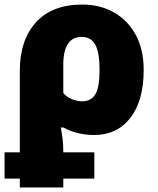

<svg xmlns="http://www.w3.org/2000/svg" viewBox="-23 -583 693 843"><path d="M64 240.2V201.2H-2.9V85.9H64V-272.9Q64 -406.7 134.8 -484.9Q205.6 -563 338.9 -563Q416 -563 476.8 -528.8Q537.6 -494.6 572.8 -430.4Q607.9 -366.2 607.9 -275.9Q607.9 -140.6 549.3 -65.4Q490.7 9.8 390.1 9.8Q353 9.8 317.4 1Q281.7 -7.8 256.8 -22.9H244.1Q249.5 6.3 252.2 31Q254.9 55.7 254.9 85.9H391.1V201.2H254.9V240.2ZM336.9 -138.2Q377 -138.2 395.5 -168.7Q414.1 -199.2 414.1 -275.9Q414.1 -352.5 395.3 -386.7Q376.5 -420.9 335.9 -420.9Q254.9 -420.9 254.9 -298.8V-174.8Q270 -156.7 293 -147.5Q315.9 -138.2 336.9 -138.2Z"/></svg>

Font: Open Sans ExtraBold
Style: Regular
Weight: 800
Designer: Monotype Design Team
Foundry: Monotype Imaging Inc.
Version: Version 3.003; ttfautohint (v1.8.4)